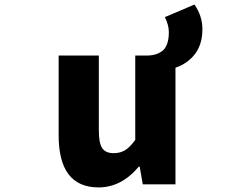

<svg xmlns="http://www.w3.org/2000/svg" viewBox="-20 -815 1040 849"><path d="M709 -739.3 839.8 -794.9Q875 -745.1 875 -685.5Q875 -620.1 842.8 -577.1Q810.5 -534.2 755.9 -515.6V0H611.3L597.7 -78.1H593.8Q516.6 13.7 416 13.7Q239.3 13.7 239.3 -216.8V-569.3H417V-239.3Q417 -181.6 432.1 -159.7Q447.3 -137.7 482.4 -137.7Q511.7 -137.7 533.2 -150.9Q554.7 -164.1 578.1 -196.3V-569.3H634.8Q653.3 -570.3 667 -574.2Q680.7 -578.1 695.3 -587.9Q710 -597.7 718.3 -619.1Q726.6 -640.6 726.6 -672.9Q726.6 -704.1 709 -739.3Z"/></svg>

Font: GenEi Gothic M Heavy
Style: Regular
Weight: 800
Designer: o_tamon (Modified); [Source Han Sans]
Ryoko NISHIZUKA  (kana & ideographs); Paul D. Hunt (Latin, Greek & Cyrillic); Wenl
Version: Version 1.1a;Original Version 1.004